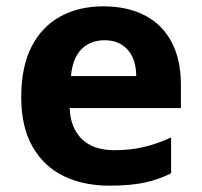

<svg xmlns="http://www.w3.org/2000/svg" viewBox="-20 -576 637 606"><path d="M306 -556Q382 -556 437 -527.5Q492 -499 521.5 -443.5Q551 -388 551 -308V-235H200Q202 -173 238 -137.5Q274 -102 341 -102Q392 -102 434 -112Q476 -122 520 -142V-29Q480 -9 435.5 0.5Q391 10 325 10Q244 10 181.5 -20Q119 -50 83 -112.5Q47 -175 47 -269Q47 -365 79.5 -428.5Q112 -492 170.5 -524Q229 -556 306 -556ZM310 -449Q265 -449 237 -420.5Q209 -392 204 -336H410Q410 -369 399 -394Q388 -419 365.5 -434Q343 -449 310 -449Z"/></svg>

Font: Noto Sans Khmer
Style: Bold
Weight: 700
Version: Version 2.003